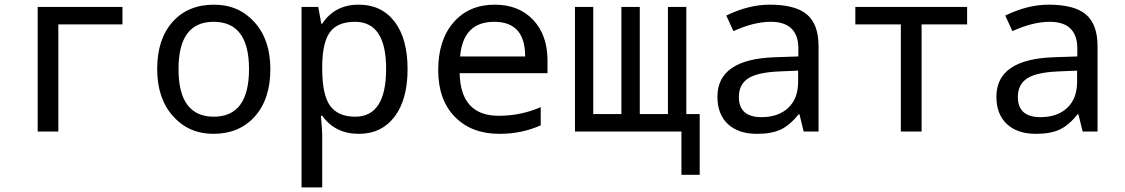

<svg xmlns="http://www.w3.org/2000/svg" viewBox="-20 -566 4841 826"><path d="M506.8 -460.9H231V0H142.1V-536.1H506.8Z M897.9 9.8Q792.5 9.8 724.4 -66.2Q656.2 -142.1 656.2 -269Q656.2 -397.5 722.4 -471.7Q788.6 -545.9 900.9 -545.9Q1007.3 -545.9 1075.2 -470.2Q1143.1 -394.5 1143.1 -269Q1143.1 -139.6 1076.2 -64.9Q1009.3 9.8 897.9 9.8ZM899.9 -64Q1051.3 -64 1051.3 -269Q1051.3 -472.2 898.9 -472.2Q748 -472.2 748 -269Q748 -64 899.9 -64Z M1366.2 -67.9H1360.4Q1366.2 -4.9 1366.2 11.2V240.2H1277.3V-536.1H1349.1L1362.3 -463.9H1366.2Q1419.9 -545.9 1523.4 -545.9Q1621.6 -545.9 1677.5 -472.9Q1733.4 -399.9 1733.4 -269Q1733.4 -137.2 1677.2 -63.7Q1621.1 9.8 1523.4 9.8Q1422.4 9.8 1366.2 -67.9ZM1366.2 -289.1V-269Q1366.2 -158.2 1400.1 -111.1Q1434.1 -64 1508.3 -64Q1641.1 -64 1641.1 -270Q1641.1 -472.2 1507.3 -472.2Q1433.1 -472.2 1400.6 -429.2Q1368.2 -386.2 1366.2 -289.1Z M2335.4 -251H1957.5Q1961.4 -67.9 2125.5 -67.9Q2220.7 -67.9 2306.2 -105V-26.9Q2225.1 9.8 2128.4 9.8Q2008.8 9.8 1937 -63.2Q1865.2 -136.2 1865.2 -264.2Q1865.2 -394 1931.4 -470Q1997.6 -545.9 2108.4 -545.9Q2211.9 -545.9 2273.7 -480.5Q2335.4 -415 2335.4 -306.2ZM1959.5 -323.2H2239.3Q2239.3 -472.2 2106.4 -472.2Q1972.2 -472.2 1959.5 -323.2Z M2732.4 -75.2H2853.5V-536.1H2932.6V-75.2H2990.2V186H2911.6V0H2453.6V-536.1H2532.2V-75.2H2653.3V-536.1H2732.4Z M3437.5 0 3419.4 -74.2H3415.5Q3377.9 -26.9 3338.4 -8.5Q3298.8 9.8 3236.3 9.8Q3156.7 9.8 3111.6 -32.2Q3066.4 -74.2 3066.4 -149.9Q3066.4 -312 3315.4 -319.8L3414.6 -323.2V-356.9Q3414.6 -472.2 3295.4 -472.2Q3223.6 -472.2 3135.3 -432.1L3104.5 -499Q3200.2 -545.9 3291.5 -545.9Q3402.3 -545.9 3451.9 -503.4Q3501.5 -460.9 3501.5 -367.2V0ZM3413.6 -262.2 3334.5 -258.8Q3238.8 -254.9 3198.7 -228.8Q3158.7 -202.6 3158.7 -148.9Q3158.7 -62 3256.3 -62Q3328.1 -62 3370.8 -101.8Q3413.6 -141.6 3413.6 -213.9Z M4140.6 -460.9H3944.8V0H3855.5V-460.9H3659.7V-536.1H4140.6Z M4637.7 0 4619.6 -74.2H4615.7Q4578.1 -26.9 4538.6 -8.5Q4499 9.8 4436.5 9.8Q4356.9 9.8 4311.8 -32.2Q4266.6 -74.2 4266.6 -149.9Q4266.6 -312 4515.6 -319.8L4614.7 -323.2V-356.9Q4614.7 -472.2 4495.6 -472.2Q4423.8 -472.2 4335.4 -432.1L4304.7 -499Q4400.4 -545.9 4491.7 -545.9Q4602.5 -545.9 4652.1 -503.4Q4701.7 -460.9 4701.7 -367.2V0ZM4613.8 -262.2 4534.7 -258.8Q4439 -254.9 4398.9 -228.8Q4358.9 -202.6 4358.9 -148.9Q4358.9 -62 4456.5 -62Q4528.3 -62 4571 -101.8Q4613.8 -141.6 4613.8 -213.9Z"/></svg>

Font: Droid Sans Mono
Style: Regular
Weight: 400
Monospace: yes
Foundry: Ascender Corporation
Version: Version 1.00 build 112